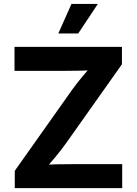

<svg xmlns="http://www.w3.org/2000/svg" viewBox="-20 -969 704 989"><path d="M56.1 -89.2 351.2 -506.1Q375.5 -540.1 406.5 -577Q437.5 -613.9 477.2 -658.3L488.5 -610.1Q444.6 -606.1 399.9 -605Q355.2 -603.8 292.5 -603.8H54.8V-727.5H608.1V-637.9L318.4 -228.6Q292.7 -192.8 262.3 -156.6Q231.8 -120.3 187.1 -69.2L175.8 -117.5Q221.8 -121.5 268.2 -122.6Q314.7 -123.7 380 -123.7H609.4V0H56.1ZM348.2 -948.7H484L383 -796.7H280.4Z"/></svg>

Font: Raveo Variable
Style: Regular
Weight: 400
Designer: Jakub Foglar, Rasmus Andersson (Inter)
Foundry: Jakubfoglar.com
Version: Version 1.000;Glyphs 3.2.3 (3260)